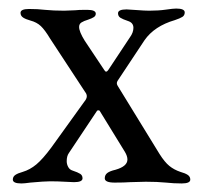

<svg xmlns="http://www.w3.org/2000/svg" viewBox="-20 -425 470 449"><path d="M10 -5Q10 -12 16 -16Q22 -20 33 -23Q50 -28 65 -40.5Q80 -53 100 -80L177 -187Q183 -194 183 -200Q183 -205 179 -210L97 -335Q85 -355 75.5 -364Q66 -373 51 -377Q40 -380 34 -384Q28 -388 28 -395Q28 -404 48 -404Q69 -404 85 -402Q105 -400 130 -400L156 -401Q163 -402 181 -402H184Q204 -402 204 -393Q204 -388 199.5 -385Q195 -382 186 -379Q176 -376 170.5 -372.5Q165 -369 165 -362Q165 -351 178 -330L224 -261Q228 -254 233 -261L284 -338Q292 -349 292 -360Q292 -372 279 -376Q267 -380 261.5 -383.5Q256 -387 256 -394Q256 -403 276 -403Q281 -403 299.5 -401.5Q318 -400 329 -400Q351 -400 368 -402.5Q385 -405 392 -405Q412 -405 412 -396Q412 -389 406.5 -385.5Q401 -382 389 -378Q341 -364 318 -331L255 -236Q251 -230 256 -223L353 -65Q365 -46 376 -37Q387 -28 402 -23Q413 -20 419 -16Q425 -12 425 -5Q425 4 405 4Q386 4 368 2Q348 0 321 0L284 1Q271 2 248 2Q225 2 225 -8Q225 -16 231 -20.5Q237 -25 250 -28Q278 -36 278 -52Q278 -60 272 -70L213 -166Q212 -167 210 -167Q208 -167 207 -166L141 -67Q136 -60 136 -48Q136 -41 139.5 -34.5Q143 -28 150 -26Q162 -22 167.5 -18.5Q173 -15 173 -8Q173 1 153 1Q147 1 131.5 0Q116 -1 97 -1Q84 -1 51 2Q37 4 30 4Q10 4 10 -5Z"/></svg>

Font: EB Garamond
Style: Regular
Weight: 400
Designer: Georg Duffner and Octavio Pardo
Foundry: Georg Duffner
Version: Version 1.000; ttfautohint (v1.6)